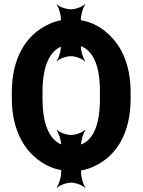

<svg xmlns="http://www.w3.org/2000/svg" viewBox="-20 -815 689 926"><path d="M370 -592V-722C370 -745 381 -781 391 -793L389 -795C379 -783 345 -770 322 -770C299 -770 264 -783 254 -795L253 -793C263 -781 274 -745 274 -722V-592C274 -569 263 -533 253 -521L254 -519C264 -531 299 -544 322 -544C345 -544 379 -531 389 -519L391 -521C381 -533 370 -569 370 -592ZM371 18V-116C371 -139 382 -175 392 -187L390 -189C380 -177 346 -164 323 -164C300 -164 265 -177 255 -189L253 -187C263 -175 275 -139 275 -116V18C275 41 263 77 253 89L255 91C265 79 300 66 323 66C346 66 380 79 390 91L392 89C382 77 371 41 371 18ZM610 -339V-371C610 -481 578 -568 526 -627C478 -681 415 -721 325 -721C280 -721 244 -713 213 -697C105 -647 37 -534 37 -371V-339C37 -230 70 -142 122 -83C170 -30 236 10 326 10C371 10 405 2 436 -14C544 -64 610 -176 610 -339ZM326 -110C301 -110 279 -115 262 -125C207 -159 185 -239 185 -339V-372C185 -498 221 -600 325 -600C430 -600 462 -498 462 -372V-339C462 -214 430 -110 326 -110Z"/></svg>

Font: Asimov
Style: EdgeNar
Weight: 500
Designer: Google
Version: Version 2.000980: 2014